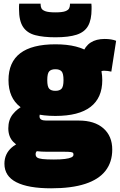

<svg xmlns="http://www.w3.org/2000/svg" viewBox="-20 -800 649 1040"><path d="M257 220Q133 220 68.5 187Q4 154 4 87Q4 60 14 38Q24 16 43.5 -1Q63 -18 91 -29L191 10Q185 14 181 17.5Q177 21 175 25Q173 29 173 35Q173 47 181 53Q189 59 210.5 61.5Q232 64 272 64Q308 64 331.5 61Q355 58 366.5 52.5Q378 47 378 38Q378 31 375.5 28Q373 25 362.5 23.5Q352 22 329 22H236Q173 22 125.5 9Q78 -4 51.5 -32Q25 -60 25 -105Q25 -151 49.5 -181.5Q74 -212 112 -231L218 -207Q205 -198 199.5 -190Q194 -182 194 -170Q194 -158 203 -152.5Q212 -147 230 -147H407Q492 -147 540 -105Q588 -63 588 10Q588 78 551.5 125Q515 172 441.5 196Q368 220 257 220ZM280 -172Q153 -172 89.5 -221Q26 -270 26 -366Q26 -463 89.5 -511.5Q153 -560 280 -560Q407 -560 470.5 -511.5Q534 -463 534 -366Q534 -270 470.5 -221Q407 -172 280 -172ZM280 -308Q303 -308 313.5 -319.5Q324 -331 324 -366Q324 -402 313.5 -413.5Q303 -425 280 -425Q257 -425 246.5 -413.5Q236 -402 236 -366Q236 -331 246.5 -319.5Q257 -308 280 -308ZM508 -396 426 -509Q441 -550 471 -569.5Q501 -589 547 -589Q565 -589 581 -586.5Q597 -584 609 -579L583 -412Q574 -414 564 -415.5Q554 -417 543 -417Q533 -417 524 -412Q515 -407 508 -396ZM280 -598Q215 -598 171 -609.5Q127 -621 105 -654Q83 -687 83 -751Q83 -758 83 -765.5Q83 -773 84 -780H200Q200 -779 200 -778Q200 -777 200 -775Q200 -766 204 -756Q208 -746 225 -739.5Q242 -733 280 -733Q318 -733 334.5 -739.5Q351 -746 355 -756Q359 -766 359 -775Q359 -777 359 -778Q359 -779 359 -780H475Q476 -773 476 -765.5Q476 -758 476 -751Q476 -693 457 -659.5Q438 -626 395 -612Q352 -598 280 -598Z"/></svg>

Font: Georama ExtraCondensed Thin Black
Style: Regular
Weight: 900
Version: Version 1.001